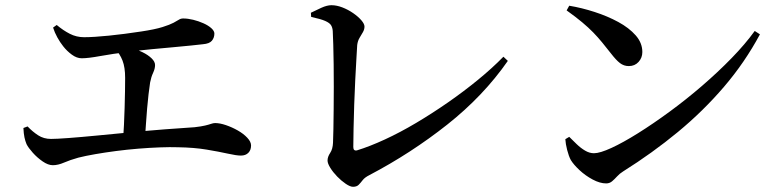

<svg xmlns="http://www.w3.org/2000/svg" viewBox="-20 -717 3015 738"><path d="M183 -82Q165 -82 144 -96.5Q123 -111 106 -130Q89 -149 82 -163Q77 -175 74 -189Q71 -203 70 -225L86 -231Q105 -211 126.5 -197Q148 -183 176 -183Q197 -183 244 -186.5Q291 -190 353 -196Q415 -202 483 -208.5Q551 -215 615 -220Q679 -225 728 -228Q754 -231 768.5 -234.5Q783 -238 791.5 -241Q800 -244 807 -244Q825 -244 848.5 -236Q872 -228 894 -215.5Q916 -203 930.5 -187.5Q945 -172 945 -158Q945 -140 934.5 -129.5Q924 -119 906 -119Q889 -119 855.5 -126.5Q822 -134 774 -142Q726 -150 664 -151Q634 -152 594 -150.5Q554 -149 511 -145.5Q468 -142 426 -136.5Q384 -131 346.5 -124.5Q309 -118 281 -111Q249 -102 226 -92Q203 -82 183 -82ZM453 -179Q455 -205 456.5 -237Q458 -269 459 -302.5Q460 -336 460.5 -366Q461 -396 461 -418Q461 -458 451 -484Q441 -510 420 -533L432 -548Q456 -543 481 -535Q506 -527 527.5 -516.5Q549 -506 562.5 -493Q576 -480 576 -467Q576 -453 568.5 -437Q561 -421 557 -400Q554 -381 551 -355Q548 -329 545.5 -300Q543 -271 541 -240.5Q539 -210 537 -182ZM294 -493Q275 -493 256 -507Q237 -521 223 -539Q211 -554 200.5 -573Q190 -592 184 -611L198 -621Q223 -600 248.5 -587Q274 -574 303 -574Q340 -574 399 -580Q458 -586 523 -596Q576 -604 604.5 -613Q633 -622 647 -629.5Q661 -637 668 -641.5Q675 -646 684 -646Q702 -646 722.5 -641Q743 -636 762 -627.5Q781 -619 792.5 -608.5Q804 -598 804 -588Q804 -572 794.5 -560.5Q785 -549 760 -547Q744 -545 714 -542Q684 -539 646 -535.5Q608 -532 564.5 -528Q521 -524 477 -518Q411 -510 365 -501.5Q319 -493 294 -493Z M1337 1Q1326 1 1309 -10.5Q1292 -22 1276 -38.5Q1260 -55 1249.5 -72Q1239 -89 1239 -100Q1239 -114 1249 -129Q1259 -144 1260 -168Q1261 -187 1261.5 -220.5Q1262 -254 1262.5 -296.5Q1263 -339 1263 -383.5Q1263 -428 1262.5 -470Q1262 -512 1261 -545.5Q1260 -579 1259 -598Q1258 -611 1252.5 -620Q1247 -629 1230 -636.5Q1213 -644 1176 -652L1175 -668Q1193 -677 1215 -687Q1237 -697 1254 -697Q1274 -697 1296 -688.5Q1318 -680 1337.5 -666.5Q1357 -653 1369 -639Q1381 -625 1381 -615Q1381 -604 1375 -593.5Q1369 -583 1362 -571.5Q1355 -560 1353 -544Q1352 -528 1350 -492.5Q1348 -457 1345.5 -410.5Q1343 -364 1341.5 -315Q1340 -266 1339 -223Q1338 -180 1338 -152Q1338 -136 1352 -139Q1401 -154 1459.5 -181Q1518 -208 1579.5 -244.5Q1641 -281 1701.5 -323Q1762 -365 1817 -410Q1872 -455 1915 -499L1932 -483Q1838 -348 1699 -238Q1560 -128 1400 -44Q1382 -35 1374 -24.5Q1366 -14 1358.5 -6.5Q1351 1 1337 1Z M2310 -12Q2286 -12 2258 -27Q2230 -42 2207.5 -63Q2185 -84 2174 -102Q2166 -117 2160 -140.5Q2154 -164 2153 -182L2168 -191Q2181 -178 2196.5 -163Q2212 -148 2229 -138Q2246 -128 2263 -128Q2286 -128 2330.5 -148.5Q2375 -169 2432.5 -205Q2490 -241 2553.5 -287.5Q2617 -334 2678.5 -387Q2740 -440 2792.5 -494Q2845 -548 2881 -598L2901 -585Q2843 -477 2763 -383.5Q2683 -290 2585.5 -209.5Q2488 -129 2375 -58Q2362 -50 2352 -39Q2342 -28 2332.5 -20Q2323 -12 2310 -12ZM2397 -463Q2378 -463 2363 -474.5Q2348 -486 2328 -512Q2310 -535 2294 -554.5Q2278 -574 2260 -592.5Q2242 -611 2217.5 -631.5Q2193 -652 2158 -677L2168 -695Q2216 -687 2265.5 -671Q2315 -655 2356.5 -632.5Q2398 -610 2423.5 -581Q2449 -552 2449 -517Q2449 -495 2434.5 -479Q2420 -463 2397 -463Z"/></svg>

Font: Noto Serif HK ExtraLight SemiBold
Style: Regular
Weight: 600
Version: Version 2.002-H1;hotconv 1.1.0;makeotfexe 2.6.0